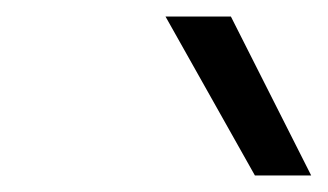

<svg xmlns="http://www.w3.org/2000/svg" viewBox="-20 -707 396 232"><path d="M288 -495H356L259 -687H180Z"/></svg>

Font: Gully
Style: Regular
Weight: 400
Designer: jaikishan Patel
Foundry: MagicType
Version: Version 1.000;Glyphs 3.2 (3242)